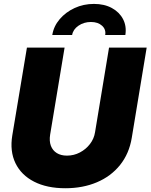

<svg xmlns="http://www.w3.org/2000/svg" viewBox="-20 -977 789 1006"><path d="M322.3 9.3Q226.1 9.3 158.7 -25.1Q91.3 -59.6 61 -122.1Q30.8 -184.6 44.4 -267.6L121.1 -727.5H318.4L242.7 -271.5Q237.3 -237.8 246.6 -213.1Q255.9 -188.5 277.6 -175Q299.3 -161.6 330.6 -161.6Q367.2 -161.6 398.7 -178.2Q430.2 -194.8 451.4 -222.4Q472.7 -250 478 -284.2L551.3 -727.5H748.5L670.4 -254.9Q656.7 -171.9 609.1 -112.5Q561.5 -53.2 487.8 -22Q414.1 9.3 322.3 9.3ZM472.2 -956.5Q526.9 -956.5 566.4 -934.8Q606 -913.1 625 -876.2Q644 -839.4 636.7 -793.5H531.2Q536.1 -822.8 514.6 -842.3Q493.2 -861.8 456.5 -861.8Q419.4 -861.8 391.1 -842.3Q362.8 -822.8 357.9 -793.5H253.9Q261.2 -839.4 292.5 -876.2Q323.7 -913.1 370.6 -934.8Q417.5 -956.5 472.2 -956.5Z"/></svg>

Font: Inter 18pt Black
Style: Italic
Weight: 900
Italic angle: -9.3988°
Designer: Rasmus Andersson
Foundry: rsms
Version: Version 4.001;git-66647c0bb